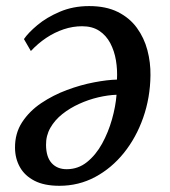

<svg xmlns="http://www.w3.org/2000/svg" viewBox="-20 -585 548 619"><path d="M57.2 -459Q71 -479.4 100.7 -504.2Q130.4 -529.1 173 -547.2Q215.7 -565.4 267.3 -565.4Q321.9 -565.4 359.9 -546.4Q397.9 -527.4 421.3 -495.2Q444.8 -462.9 455.2 -423.3Q465.7 -383.6 465.1 -342.1Q464.3 -270.2 441.7 -205.8Q419.1 -141.3 379.4 -92Q339.7 -42.7 286.7 -14.3Q233.7 14 171.6 14Q122.6 14 91.1 -2.3Q59.6 -18.6 44.2 -46.2Q28.7 -73.8 28.4 -108.3Q28 -155.4 51.4 -191.1Q74.8 -226.9 113 -252.6Q151.2 -278.2 195.7 -294.8Q240.2 -311.4 283 -319.5Q325.8 -327.7 357.1 -328.4Q358.9 -359.8 353.8 -390.4Q348.7 -420.9 335.5 -445.9Q322.3 -470.9 299.9 -485.7Q277.5 -500.4 244.7 -500.4Q214.7 -500.4 185.4 -490.6Q156.1 -480.8 129.3 -463Q102.5 -445.1 79.5 -420.5ZM194.9 -39.5Q231.9 -39.5 260.5 -62.5Q289.1 -85.5 309.2 -122Q329.2 -158.5 341 -200.1Q352.8 -241.8 355.7 -279.5Q328 -278.5 296.7 -271.2Q265.5 -263.9 235.6 -250.3Q205.7 -236.8 181.2 -217.5Q156.8 -198.1 142.4 -173Q128 -147.8 128.4 -117.4Q128.8 -78.5 146.7 -59Q164.6 -39.5 194.9 -39.5Z"/></svg>

Font: Merriweather Light
Style: Italic
Weight: 300
Italic angle: -7.8°
Designer: Eben Sorkin
Foundry: Eben Sorkin
Version: Version 2.101